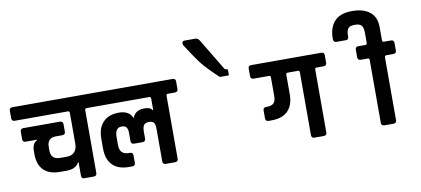

<svg xmlns="http://www.w3.org/2000/svg" viewBox="-103 -1172 3180 1451"><g transform="rotate(-10 1487.5 -446.5)"><path d="M139 -349H53Q29 -349 29 -372V-429Q29 -453 53 -453H333Q357 -453 357 -429V-372Q357 -349 333 -349H283Q217 -349 217 -278V-252Q217 -183 289 -183H339Q377 -183 398 -205.5Q419 -228 419 -268V-505Q419 -519 407 -519H-1Q-25 -519 -25 -543V-600Q-25 -623 -1 -623H603Q627 -623 627 -600V-543Q627 -519 603 -519H549Q537 -519 537 -505V-24Q537 0 513 0H441Q419 0 419 -24V-127H415Q391 -79 317 -79H269Q187 -79 144 -121.5Q101 -164 101 -245V-266Q101 -329 139 -345Z M979 -441Q1025 -441 1039 -417H1043V-505Q1043 -518 1033 -519H575Q551 -519 551 -543V-600Q551 -623 575 -623H1227Q1251 -623 1251 -600V-543Q1251 -519 1227 -519H1173Q1161 -519 1161 -505V-23Q1161 0 1137 0H1067Q1043 0 1043 -23V-273Q1043 -308 1032 -321Q1021 -334 995 -334Q969 -334 957 -319.5Q945 -305 945 -268V-216Q945 -192 921 -192H857Q833 -192 833 -216V-277Q833 -309 822 -322.5Q811 -336 785 -336Q735 -336 735 -264V-201Q735 -129 807 -129H813Q837 -129 837 -106V-49Q837 -25 813 -25H789Q707 -25 663 -69Q619 -113 619 -195V-272Q619 -353 662 -398Q705 -443 783 -443Q861 -443 885 -386H889Q909 -441 979 -441Z M1647 -623H1652V-576H1582Q1516 -638 1480 -678.5Q1444 -719 1406 -777L1354 -856Q1348 -865 1348 -874Q1348 -893 1367 -893H1448Q1469 -893 1480 -875Q1624 -635 1627 -631Q1634 -623 1647 -623Z M1832 -623H2368Q2392 -623 2392 -600V-543Q2392 -519 2368 -519H2314Q2302 -519 2302 -505V-23Q2302 0 2278 0H2208Q2184 0 2184 -23V-505Q2184 -518 2174 -519H2092Q2080 -519 2080 -505V-356Q2080 -273 2037 -229Q1994 -185 1912 -185H1888Q1864 -185 1864 -209V-268Q1864 -292 1888 -292H1892Q1930 -292 1946 -308.5Q1962 -325 1962 -361V-505Q1962 -518 1952 -519H1832Q1808 -519 1808 -543V-600Q1808 -623 1832 -623Z M2849 -623H2903Q2927 -623 2927 -600V-543Q2927 -519 2903 -519H2849Q2837 -519 2837 -505V-23Q2837 0 2813 0H2744Q2720 0 2720 -23V-505Q2720 -519 2708 -519H2654Q2630 -519 2630 -543V-600Q2630 -623 2654 -623H2708Q2720 -623 2720 -637V-712Q2720 -754 2706 -770.5Q2692 -787 2655 -787Q2618 -787 2604 -771Q2590 -755 2590 -713V-708Q2590 -684 2568 -684H2498Q2473 -684 2473 -708V-713Q2473 -799 2517.5 -846Q2562 -893 2651 -893Q2740 -893 2788.5 -853.5Q2837 -814 2837 -737V-637Q2837 -623 2849 -623Z"/></g></svg>

Font: RajdhaniMono
Style: Bold
Weight: 700
Monospace: yes
Designer: Satya Rajpurohit, Jyotish Sonowal
Foundry: Indian Type Foundry
Version: Version 1.201;PS 1.0;hotconv 1.0.78;makeotf.lib2.5.61930; tt